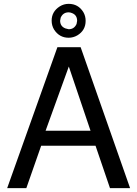

<svg xmlns="http://www.w3.org/2000/svg" viewBox="-20 -973 707 993"><path d="M474.1 -219.2H192.9L116.2 0H17.1L276.9 -729H397L652.8 0H548.8ZM448.2 -296.9 335.9 -628.9 215.8 -296.9ZM335 -953.1Q384.8 -953.1 411.1 -910.2Q422.9 -890.1 422.9 -865.2Q422.9 -815.9 379.9 -790Q358.9 -777.8 335 -777.8Q287.1 -777.8 259.8 -819.8Q247.1 -840.8 247.1 -866.2Q247.1 -913.1 289.1 -939.9Q310.1 -953.1 335 -953.1ZM335 -909.2Q306.2 -909.2 293.9 -881.8L291 -866.2Q291 -836.9 317.9 -826.2L335 -821.8Q363.8 -821.8 376 -849.1L378.9 -865.2Q378.9 -896 351.1 -905.8Q342.8 -909.2 335 -909.2Z"/></svg>

Font: SolaimanLipi
Style: Normal
Weight: 400
Designer: Solaiman Karim
Foundry: Al Mamun Sumon
Version: Version 2.000